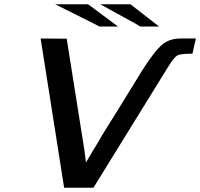

<svg xmlns="http://www.w3.org/2000/svg" viewBox="-20 -875 936 898"><path d="M238 -855H392L532 -751H445Q441 -753 433.5 -757Q426 -761 422 -763ZM449 -855H590L724 -751H636Q632 -753 626 -757Q620 -761 616 -763ZM170 -695 292 -694 364 -240V-241Q377 -165 382 -115Q392 -132 418 -176Q424 -185 431 -197Q438 -209 440 -212Q452 -234 482 -282Q512 -330 516 -336L646 -547Q698 -629 733.5 -662Q769 -695 825 -695H896L880 -624Q824 -624 809 -615.5Q794 -607 768 -565L417 3H280Z"/></svg>

Font: Coval
Style: Medium Italic
Weight: 500
Foundry: Context Ltd
Version: Version 001.000